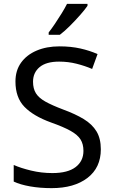

<svg xmlns="http://www.w3.org/2000/svg" viewBox="-20 -964 589 994"><path d="M502 -191Q502 -96 433 -43Q364 10 247 10Q187 10 136 1Q85 -8 51 -24V-110Q87 -94 140.5 -81Q194 -68 251 -68Q331 -68 371.5 -99Q412 -130 412 -183Q412 -218 397 -242Q382 -266 345.5 -286.5Q309 -307 244 -330Q153 -363 106.5 -411Q60 -459 60 -542Q60 -599 89 -639.5Q118 -680 169.5 -702Q221 -724 288 -724Q347 -724 396 -713Q445 -702 485 -684L457 -607Q420 -623 376.5 -634Q333 -645 286 -645Q219 -645 185 -616.5Q151 -588 151 -541Q151 -505 166 -481Q181 -457 215 -438Q249 -419 307 -397Q370 -374 413.5 -347.5Q457 -321 479.5 -284Q502 -247 502 -191ZM433 -934Q421 -916 396 -887.5Q371 -859 342.5 -830.5Q314 -802 290 -784H232V-796Q247 -815 264.5 -841Q282 -867 299 -894.5Q316 -922 327 -944H433Z"/></svg>

Font: Noto Sans NKo
Style: Regular
Weight: 400
Designer: Monotype Design Team
Foundry: Monotype Imaging Inc.
Version: Version 2.003; ttfautohint (v1.8.4.7-5d5b)